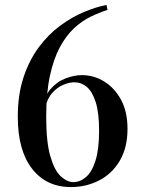

<svg xmlns="http://www.w3.org/2000/svg" viewBox="-20 -743 572 777"><path d="M411 -723 415 -703Q381 -692 346 -675Q311 -658 279 -628Q247 -598 222 -551.5Q197 -505 182 -436Q167 -367 167 -270Q167 -167 184 -109.5Q201 -52 226.5 -29Q252 -6 277 -6Q304 -6 328 -26.5Q352 -47 366.5 -93Q381 -139 381 -214Q381 -286 367.5 -329Q354 -372 331.5 -391Q309 -410 281 -410Q261 -410 236.5 -400Q212 -390 191.5 -367Q171 -344 161 -302L152 -299Q158 -352 184.5 -382.5Q211 -413 246 -426Q281 -439 311 -439Q360 -439 402 -413Q444 -387 470 -339Q496 -291 496 -221Q496 -146 465 -93Q434 -40 381.5 -13Q329 14 267 14Q167 14 109.5 -60.5Q52 -135 52 -270Q52 -361 75.5 -431Q99 -501 137.5 -552.5Q176 -604 223.5 -639Q271 -674 320 -694.5Q369 -715 411 -723Z"/></svg>

Font: Playfair Display Medium
Style: Regular
Weight: 500
Designer: Claus Eggers Sørensen
Foundry: Claus Eggers Sørensen
Version: Version 1.203